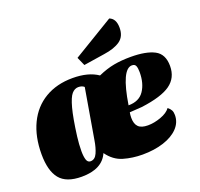

<svg xmlns="http://www.w3.org/2000/svg" viewBox="-136 -930 1146 1101"><g transform="rotate(-20 437.0 -379.5)"><path d="M874 -404Q874 -332 819.5 -293Q765 -254 641 -238Q592 -234 566 -233Q563 -218 563 -200Q563 -163 581 -145Q599 -127 639 -127Q677 -127 718.5 -142Q760 -157 778 -182Q792 -171 798 -159.5Q804 -148 804 -130Q804 -85 771.5 -51Q739 -17 682 1.5Q625 20 553 20Q492 20 437 4Q382 -12 344 -65Q307 20 182 20Q88 20 48 -29.5Q8 -79 8 -180Q8 -287 46 -366Q84 -445 155.5 -487.5Q227 -530 324 -530Q420 -530 478 -490Q530 -513 576 -521.5Q622 -530 679 -530Q772 -530 823 -503.5Q874 -477 874 -404ZM573 -273Q638 -273 668 -317.5Q698 -362 698 -430Q698 -455 692.5 -468.5Q687 -482 669 -482Q606 -482 573 -273ZM337 -470Q315 -470 297.5 -450Q280 -430 264.5 -372.5Q249 -315 235 -207Q229 -159 229 -119Q229 -85 235.5 -65.5Q242 -46 259 -46Q286 -46 300 -77Q314 -108 321 -153L373 -458Q360 -470 337 -470ZM677 -709Q677 -656 641.5 -631Q606 -606 543 -597L414 -577L391 -629L639 -779Q677 -765 677 -709Z"/></g></svg>

Font: Sansita Black Italic
Style: Regular
Weight: 900
Italic angle: -11°
Designer: Pablo Cosgaya
Foundry: Omnibus-Type
Version: Version 1.006